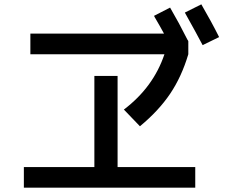

<svg xmlns="http://www.w3.org/2000/svg" viewBox="-20 -860 1040 885"><path d="M90 -90H415V-510H522V-90H880V5H90ZM914 -652Q884 -709 832 -802L908 -840Q955 -759 990 -689ZM690 -787 764 -825Q806 -753 844 -677Q845 -676 846.5 -673.5Q848 -671 848 -670V-610Q817 -506 764 -427.5Q711 -349 625 -278L551 -355Q687 -458 738 -610H120V-705H736Q720 -735 693 -781Z"/></svg>

Font: Mplus 1p Medium
Style: Regular
Weight: 500
Version: Version 1.061